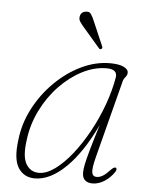

<svg xmlns="http://www.w3.org/2000/svg" viewBox="-49 -670 545 717"><g transform="rotate(5 224.0 -311.5)"><path d="M328 -89.5Q317.5 -48 320.2 -33Q323 -18 338 -18Q349 -18 361 -25.2Q373 -32.5 389.5 -50.5Q400.5 -61.5 406.5 -58.5Q412.5 -54.5 406 -43.5Q390.5 -20 368.5 -6.2Q346.5 7.5 324 7.5Q306.5 7.5 296.2 -1.5Q286 -10.5 286 -30Q286 -42.5 289.8 -61.2Q293.5 -80 303.5 -115.5Q313.5 -151 332.5 -212Q282 -106 223.5 -49.2Q165 7.5 108 7.5Q67.5 7.5 46.2 -25Q25 -57.5 34.5 -129.5Q41 -191.5 70.5 -248.2Q100 -305 145 -349.5Q190 -394 243.2 -419.8Q296.5 -445.5 351 -445.5Q383.5 -445.5 401.5 -437.2Q419.5 -429 419.5 -416Q419.5 -406.5 412.5 -398.8Q405.5 -391 403.5 -382ZM65.5 -131Q57 -70 73.5 -42.2Q90 -14.5 121.5 -14.5Q149.5 -14.5 181 -37.2Q212.5 -60 243.8 -99.2Q275 -138.5 302.2 -188Q329.5 -237.5 349 -291.2Q368.5 -345 377 -396Q380.5 -425.5 340 -425.5Q294 -425.5 248.5 -402Q203 -378.5 164 -337.8Q125 -297 98.8 -243.8Q72.5 -190.5 65.5 -131ZM277 -596 315.5 -506.5Q319 -499.5 314 -496Q309 -492.5 305 -497L240 -572.5Q232 -582 226.5 -590.2Q221 -598.5 222.5 -608Q225 -627.5 245.5 -629.5Q257 -631.5 263.5 -622.2Q270 -613 277 -596Z"/></g></svg>

Font: Fraunces 72pt S050 Thin
Style: Italic
Weight: 100
Italic angle: -16°
Version: Version 1.000; ttfautohint (v1.8.3)